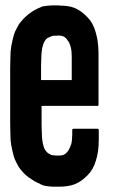

<svg xmlns="http://www.w3.org/2000/svg" viewBox="-20 -704 480 728"><path d="M348.6 -302.7Q278.3 -302.7 137.7 -302.7Q137.7 -278.3 137.7 -228.5Q137.7 -211.9 138.7 -197.3Q138.7 -183.6 140.6 -171.9Q141.6 -161.1 144.5 -152.3Q146.5 -143.6 150.4 -136.7Q154.3 -130.9 158.2 -127Q162.1 -122.1 168 -120.1Q170.9 -118.2 174.8 -116.2Q178.7 -115.2 183.6 -115.2Q185.5 -114.3 194.3 -114.3Q202.1 -114.3 206.1 -114.3Q210 -114.3 214.8 -115.2Q218.8 -115.2 223.6 -118.2Q227.5 -120.1 231.4 -124Q235.4 -127.9 238.3 -131.8Q241.2 -136.7 244.1 -142.6Q247.1 -149.4 250 -157.2Q252 -164.1 252.9 -173.8Q253.9 -183.6 253.9 -194.3Q253.9 -199.2 253.9 -210.9Q253.9 -212.9 254.9 -214.8Q255.9 -215.8 258.8 -215.8Q289.1 -215.8 349.6 -215.8Q351.6 -215.8 353.5 -214.8Q354.5 -212.9 354.5 -210.9Q354.5 -198.2 354.5 -173.8Q354.5 -128.9 343.8 -95.7Q334 -61.5 312.5 -40Q290 -16.6 264.6 -5.9Q239.3 3.9 203.1 3.9Q200.2 3.9 192.4 3.9Q183.6 3.9 180.7 3.9Q173.8 2.9 167 2.9Q160.2 2 153.3 1Q146.5 0 141.6 -2Q136.7 -3.9 132.8 -5.9Q129.9 -7.8 127.9 -8.8Q126 -9.8 123 -10.7Q116.2 -13.7 111.3 -16.6Q105.5 -20.5 99.6 -24.4Q94.7 -27.3 88.9 -31.2Q84 -35.2 78.1 -40Q69.3 -47.9 60.5 -58.6Q50.8 -69.3 43.9 -84Q36.1 -98.6 32.2 -111.3Q28.3 -124 22.5 -154.3Q19.5 -171.9 19.5 -192.4Q18.6 -212.9 18.6 -236.3Q18.6 -237.3 18.6 -239.3Q18.6 -239.3 18.6 -240.2Q18.6 -240.2 18.6 -240.2Q18.6 -305.7 18.6 -437.5Q18.6 -438.5 18.6 -438.5Q18.6 -438.5 18.6 -438.5Q18.6 -441.4 18.6 -445.3Q18.6 -467.8 19.5 -488.3Q19.5 -508.8 22.5 -527.3Q28.3 -557.6 32.2 -570.3Q36.1 -584 43.9 -597.7Q50.8 -612.3 60.5 -623Q69.3 -633.8 78.1 -641.6Q87.9 -650.4 97.7 -657.2Q107.4 -664.1 117.2 -668.9Q120.1 -670.9 123 -671.9Q125 -672.9 127.9 -673.8Q131.8 -675.8 136.7 -677.7Q140.6 -680.7 148.4 -680.7Q159.2 -682.6 176.8 -683.6Q193.4 -683.6 202.1 -683.6Q206.1 -683.6 210 -682.6Q213.9 -682.6 217.8 -682.6Q252.9 -680.7 273.4 -668.9Q293.9 -657.2 311.5 -638.7Q326.2 -624 335.9 -601.6Q344.7 -580.1 349.6 -551.8Q351.6 -540 352.5 -528.3Q353.5 -515.6 353.5 -503.9Q353.5 -438.5 353.5 -306.6Q353.5 -304.7 352.5 -303.7Q350.6 -301.8 348.6 -301.8Q348.6 -302.7 348.6 -302.7ZM252 -400.4Q252 -429.7 252 -490.2Q252 -500 251 -509.8Q250 -518.6 248 -526.4Q245.1 -533.2 243.2 -540Q240.2 -546.9 236.3 -550.8Q233.4 -556.6 229.5 -559.6Q226.6 -562.5 221.7 -565.4Q216.8 -567.4 212.9 -568.4Q208 -569.3 203.1 -569.3Q200.2 -569.3 191.4 -568.4Q183.6 -568.4 181.6 -568.4Q176.8 -567.4 172.9 -565.4Q168.9 -564.5 166 -562.5Q160.2 -560.5 156.2 -556.6Q151.4 -551.8 148.4 -545.9Q144.5 -540 142.6 -531.2Q139.6 -522.5 138.7 -511.7Q136.7 -501 136.7 -486.3Q135.7 -472.7 135.7 -456.1Q135.7 -437.5 135.7 -400.4Q173.8 -400.4 252 -400.4Z"/></svg>

Font: Typeface
Style: Regular
Weight: 400
Version: Version 1.0